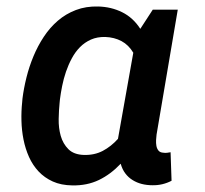

<svg xmlns="http://www.w3.org/2000/svg" viewBox="-20 -558 627 588"><path d="M524.4 -528.3 459.5 -146Q458.5 -138.7 458 -129.2Q457.5 -119.6 459 -111.3Q460.4 -103 465.3 -96.9Q470.2 -90.8 480.5 -90.3Q485.8 -89.4 491.5 -90.1Q497.1 -90.8 502.4 -91.8L505.4 -4.4Q478 9.8 447.3 9.3Q429.7 9.3 414.3 5.4Q398.9 1.5 386 -6.6Q373 -14.6 363.8 -26.9Q354.5 -39.1 349.6 -56.6Q319.3 -24.4 283 -6.8Q246.6 10.7 201.2 9.8Q167 9.3 141.6 -2.2Q116.2 -13.7 98.1 -33Q80.1 -52.2 68.8 -77.4Q57.6 -102.5 52 -130.6Q46.4 -158.7 45.7 -188Q44.9 -217.3 47.9 -245.1L48.8 -255.9Q52.7 -287.1 61 -320.6Q69.3 -354 82.5 -385.7Q95.7 -417.5 114.3 -445.6Q132.8 -473.6 157.2 -494.6Q181.6 -515.6 212.4 -527.3Q243.2 -539.1 280.8 -538.1Q320.8 -537.1 354.2 -520.5Q387.7 -503.9 409.7 -469.7L447.8 -528.3ZM162.6 -243.7Q160.2 -220.7 159.7 -193.4Q159.2 -166 166 -141.8Q172.9 -117.7 189.5 -101.1Q206.1 -84.5 236.8 -83.5Q269 -82.5 294.7 -95.9Q320.3 -109.4 341.3 -132.8L343.8 -147L388.2 -396.5Q374 -420.4 352.1 -432.1Q330.1 -443.8 302.2 -444.8Q277.8 -445.3 258.5 -436.8Q239.3 -428.2 224.9 -413.6Q210.4 -398.9 200 -379.4Q189.5 -359.9 182.1 -338.4Q174.8 -316.9 170.4 -294.9Q166 -272.9 163.6 -253.9Z"/></svg>

Font: Roboto Mono Medium
Style: Italic
Weight: 500
Designer: Google
Version: Version 2.000985; 2015; ttfautohint (v1.3)